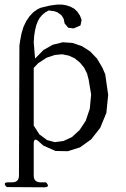

<svg xmlns="http://www.w3.org/2000/svg" viewBox="-23 -672 543 826"><path d="M251 -590.8 242.2 -605.5 233.4 -612.3 223.6 -619.1 210 -624 186.5 -627 170.9 -618.2 158.2 -607.4 147.5 -594.7 139.6 -580.1 132.8 -562.5 127.9 -542 124 -517.6 122.1 -490.2 127.9 -419.9 164.1 -457 204.1 -479.5 247.1 -490.2 289.1 -487.3 329.1 -473.6 364.3 -451.2 394.5 -419.9 417 -381.8 429.7 -352.5 442.4 -263.7 434.6 -186.5 408.2 -122.1 369.1 -72.3 321.3 -38.1 268.6 -21.5 215.8 -22.5 163.1 -45.9 143.6 -63.5Q122.1 -83 122.1 -53.7V83Q122.1 112.3 151.4 112.3H174.8Q195.3 133.8 166 133.8L5.9 132.8Q-14.6 112.3 14.6 112.3H29.3Q58.6 112.3 58.6 83L60.5 -475.6L63.5 -496.1L69.3 -527.3L78.1 -556.6L89.8 -581.1L104.5 -602.5L121.1 -620.1L139.6 -632.8L152.3 -638.7L193.4 -648.4L222.7 -652.3H243.2L261.7 -649.4L279.3 -643.6L295.9 -634.8L309.6 -622.1L321.3 -604.5L328.1 -585.9L323.2 -562.5L293.9 -549.8L270.5 -552.7L254.9 -571.3ZM212.9 -435.5 177.7 -423.8 141.6 -400.4 122.1 -379.9V-131.8L146.5 -93.8L179.7 -69.3L212.9 -60.5L250 -65.4L286.1 -82L319.3 -112.3L345.7 -152.3L363.3 -204.1L369.1 -265.6L358.4 -329.1L351.6 -355.5L338.9 -380.9L321.3 -402.3L298.8 -420.9L273.4 -432.6L244.1 -438.5Z"/></svg>

Font: B2 Hana
Style: Regular
Weight: 500
Version: 2020-08-05; (max)